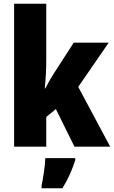

<svg xmlns="http://www.w3.org/2000/svg" viewBox="-20 -780 606 1021"><path d="M226 -459V-760H55V0H226V-158L277 -200L376 0H566L396 -318L558 -553H372L268 -392C254 -371 235 -338 221 -310H218C223 -357 226 -410 226 -459ZM380 72V61H221C220 100 209 171 201 207V221H312C342 173 363 125 380 72Z"/></svg>

Font: Noto Sans Khmer Condensed Black
Style: Regular
Weight: 900
Width: 3
Designer: Danh Hong and the Monotype Design Team
Foundry: Monotype Imaging Inc.
Version: Version 2.004